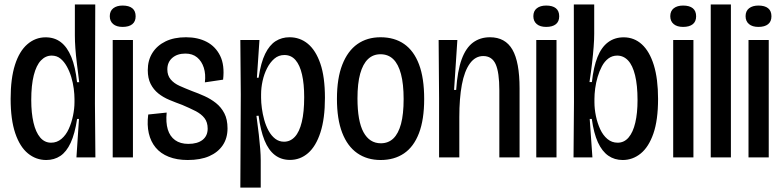

<svg xmlns="http://www.w3.org/2000/svg" viewBox="-20 -700 3477 854"><path d="M185.7 11.7Q140 11.7 104.2 -17.7Q68.3 -47 47.8 -107.5Q27.3 -168 27.3 -260.3Q27.3 -351.3 46.7 -411.8Q66 -472.3 101.7 -503.2Q137.3 -534 183 -534Q222.7 -534 250.8 -512.3Q279 -490.7 297.2 -446.7Q315.3 -402.7 322.7 -334.3H332.3Q326.7 -380.3 322 -417.8Q317.3 -455.3 315.2 -485.8Q313 -516.3 313 -541.7V-680H403.7L402.3 -239.7L404.3 0H320L331.3 -171H323Q313 -105 294.3 -64.8Q275.7 -24.7 248.5 -6.5Q221.3 11.7 185.7 11.7ZM207.3 -65.3Q233.3 -65.3 253.3 -82.2Q273.3 -99 285.8 -126.5Q298.3 -154 304.8 -185.7Q311.3 -217.3 311.3 -245.3V-260Q311.3 -280 308 -305.8Q304.7 -331.7 297 -357.2Q289.3 -382.7 277.3 -404.3Q265.3 -426 249 -439.3Q232.7 -452.7 209.7 -452.7Q182.7 -452.7 162 -431Q141.3 -409.3 130.2 -365.2Q119 -321 119 -255Q119 -197.3 129 -154.5Q139 -111.7 158.7 -88.5Q178.3 -65.3 207.3 -65.3Z M481.3 0V-522H571.3V0ZM525.2 -580.3Q498.3 -580.3 483.3 -593Q468.3 -605.7 468.3 -628Q468.3 -651 483.8 -663.2Q499.3 -675.3 525.3 -675.3Q553.7 -675.3 568.5 -663.3Q583.3 -651.3 583.3 -627.5Q583.3 -604.3 568.3 -592.3Q553.3 -580.3 525.2 -580.3Z M814.7 11.7Q766.7 11.7 730.5 -2.7Q694.3 -17 672.3 -43.7Q650.3 -70.3 641.8 -107.3Q633.3 -144.3 639.3 -190.7L721.3 -199.3Q717 -155.3 726.3 -124.3Q735.7 -93.3 758.8 -76.7Q782 -60 817.7 -60Q858.3 -60 881 -77.8Q903.7 -95.7 903.7 -128Q903.7 -156.3 889.5 -174.7Q875.3 -193 849.5 -206.2Q823.7 -219.3 790.7 -233.3Q761.3 -244 733.7 -255.5Q706 -267 684.3 -284.3Q662.7 -301.7 650 -326.8Q637.3 -352 637.3 -388Q637.3 -432 658 -464.8Q678.7 -497.7 716.5 -516Q754.3 -534.3 807.3 -534.3Q860.3 -534.3 899.7 -513.7Q939 -493 959.3 -451.7Q979.7 -410.3 972.3 -345.7L891.3 -333.7Q895.7 -370 886.5 -398.8Q877.3 -427.7 856.8 -444.7Q836.3 -461.7 804.7 -461.7Q768.3 -461.7 746.3 -442.5Q724.3 -423.3 724.3 -391.3Q724.3 -364.7 739 -347Q753.7 -329.3 778.5 -318.2Q803.3 -307 834 -295Q862 -285 889.7 -272.5Q917.3 -260 940.5 -241.7Q963.7 -223.3 977.8 -196.2Q992 -169 992 -129Q992 -85.3 970.7 -53.8Q949.3 -22.3 910.5 -5.3Q871.7 11.7 814.7 11.7Z M1049 134.3 1051 -280.3 1049 -522H1134L1122.7 -354.3H1130.3Q1140.3 -421.7 1159.5 -460.7Q1178.7 -499.7 1206 -517Q1233.3 -534.3 1267.7 -534.3Q1314.3 -534.3 1349.5 -505.2Q1384.7 -476 1405 -416.8Q1425.3 -357.7 1425.3 -264.7Q1425.3 -172.7 1405.3 -111Q1385.3 -49.3 1350.3 -19Q1315.3 11.3 1270 11.3Q1231 11.3 1202.7 -10.3Q1174.3 -32 1156.5 -75.8Q1138.7 -119.7 1130.3 -185.3L1120.7 -184.7Q1127 -137.7 1131.2 -101.5Q1135.3 -65.3 1137.5 -37.5Q1139.7 -9.7 1139.7 13V134.3ZM1243.3 -69.7Q1271.3 -69.7 1291.5 -91.5Q1311.7 -113.3 1322.3 -157.3Q1333 -201.3 1333 -267.7Q1333 -327 1323.3 -368.8Q1313.7 -410.7 1294.3 -433Q1275 -455.3 1245 -455.3Q1219.3 -455.3 1200.3 -439Q1181.3 -422.7 1168 -396.7Q1154.7 -370.7 1148 -340.2Q1141.3 -309.7 1141.3 -280.7V-264.7Q1141.3 -244 1144.7 -218.7Q1148 -193.3 1155.3 -166.8Q1162.7 -140.3 1174.8 -118.2Q1187 -96 1204.2 -82.8Q1221.3 -69.7 1243.3 -69.7Z M1673 11.7Q1612.7 11.7 1569 -18.8Q1525.3 -49.3 1502 -109.7Q1478.7 -170 1478.7 -260.3Q1478.7 -352 1502.7 -412.8Q1526.7 -473.7 1569.8 -504Q1613 -534.3 1672.7 -534.3Q1734.3 -534.3 1777.7 -504.2Q1821 -474 1843.8 -413.5Q1866.7 -353 1866.7 -259.7Q1866.7 -168 1843.5 -107.5Q1820.3 -47 1777 -17.7Q1733.7 11.7 1673 11.7ZM1674 -62.7Q1707.3 -62.7 1729.7 -84.2Q1752 -105.7 1763.7 -149Q1775.3 -192.3 1775.3 -259.7Q1775.3 -326.3 1763.5 -370.7Q1751.7 -415 1729.2 -436.8Q1706.7 -458.7 1672.3 -458.7Q1639.3 -458.7 1616.7 -437Q1594 -415.3 1582 -372Q1570 -328.7 1570 -262.3Q1570 -161.3 1596.8 -112Q1623.7 -62.7 1674 -62.7Z M1933 0V-263L1931 -522H2014.3L1999.7 -300H2009Q2014.7 -384.7 2033.3 -435.8Q2052 -487 2083.8 -510.7Q2115.7 -534.3 2159.3 -534.3Q2227.3 -534.3 2259.2 -479.2Q2291 -424 2291 -307V0H2201V-298.3Q2201 -378 2184.7 -414.3Q2168.3 -450.7 2129.3 -450.7Q2094 -450.7 2069.8 -417.3Q2045.7 -384 2034.3 -323.2Q2023 -262.3 2023 -179.3V0Z M2365.3 0V-522H2455.3V0ZM2409.2 -580.3Q2382.3 -580.3 2367.3 -593Q2352.3 -605.7 2352.3 -628Q2352.3 -651 2367.8 -663.2Q2383.3 -675.3 2409.3 -675.3Q2437.7 -675.3 2452.5 -663.3Q2467.3 -651.3 2467.3 -627.5Q2467.3 -604.3 2452.3 -592.3Q2437.3 -580.3 2409.2 -580.3Z M2749.7 11.7Q2713.3 11.7 2685.7 -7.5Q2658 -26.7 2639.5 -66.8Q2621 -107 2612.3 -171H2603L2615 0H2531L2533 -246L2532.3 -680H2623V-549.7Q2623 -524.7 2620.5 -491.8Q2618 -459 2613.5 -420Q2609 -381 2602 -335H2612.7Q2620 -402 2637.5 -446Q2655 -490 2684.5 -512Q2714 -534 2754 -534Q2800.7 -534 2835 -502.7Q2869.3 -471.3 2888.2 -410.3Q2907 -349.3 2907 -260Q2907 -165.7 2886.2 -105.8Q2865.3 -46 2829.8 -17.2Q2794.3 11.7 2749.7 11.7ZM2727.3 -65.3Q2756.3 -65.3 2776 -88.5Q2795.7 -111.7 2805.7 -154.3Q2815.7 -197 2815.7 -254.7Q2815.7 -320.7 2804.8 -365Q2794 -409.3 2773.7 -431Q2753.3 -452.7 2725.3 -452.7Q2703 -452.7 2685.8 -439.7Q2668.7 -426.7 2657.2 -405Q2645.7 -383.3 2638.2 -357.8Q2630.7 -332.3 2627.3 -306.5Q2624 -280.7 2624 -260V-245.3Q2624 -216 2630.5 -184.3Q2637 -152.7 2649.5 -125.5Q2662 -98.3 2681.7 -81.8Q2701.3 -65.3 2727.3 -65.3Z M2974.3 0V-522H3064.3V0ZM3018.2 -580.3Q2991.3 -580.3 2976.3 -593Q2961.3 -605.7 2961.3 -628Q2961.3 -651 2976.8 -663.2Q2992.3 -675.3 3018.3 -675.3Q3046.7 -675.3 3061.5 -663.3Q3076.3 -651.3 3076.3 -627.5Q3076.3 -604.3 3061.3 -592.3Q3046.3 -580.3 3018.2 -580.3Z M3141.3 0V-680H3231V0Z M3309.3 0V-522H3399.3V0ZM3353.2 -580.3Q3326.3 -580.3 3311.3 -593Q3296.3 -605.7 3296.3 -628Q3296.3 -651 3311.8 -663.2Q3327.3 -675.3 3353.3 -675.3Q3381.7 -675.3 3396.5 -663.3Q3411.3 -651.3 3411.3 -627.5Q3411.3 -604.3 3396.3 -592.3Q3381.3 -580.3 3353.2 -580.3Z"/></svg>

Font: Bricolage Grotesque 96pt ExtraBold SemiCondensed
Style: Regular
Weight: 800
Width: 4
Version: Version 1.001;gftools[0.9.33.dev8+g029e19f]